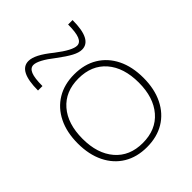

<svg xmlns="http://www.w3.org/2000/svg" viewBox="-211 -872 1006 1006"><g transform="rotate(-45 291.5 -369.5)"><path d="M291 10Q217 10 162.5 -23Q108 -56 78 -117Q48 -178 48 -260Q48 -343 78 -403.5Q108 -464 162.5 -497Q217 -530 291 -530Q366 -530 420.5 -497Q475 -464 505 -403.5Q535 -343 535 -260Q535 -178 505 -117Q475 -56 420.5 -23Q366 10 291 10ZM291 -21Q389 -21 444.5 -85.5Q500 -150 500 -260Q500 -371 444.5 -435Q389 -499 291 -499Q194 -499 138.5 -435Q83 -371 83 -260Q83 -150 138.5 -85.5Q194 -21 291 -21ZM412 -592Q389 -592 359 -608Q329 -624 285 -657Q247 -687 219.5 -701.5Q192 -716 175 -716Q152 -716 141 -689.5Q130 -663 130 -604H97Q97 -749 171 -749Q194 -749 224.5 -733.5Q255 -718 297 -684Q336 -654 363.5 -639.5Q391 -625 408 -625Q431 -625 442 -652Q453 -679 453 -737H486Q486 -592 412 -592Z"/></g></svg>

Font: M PLUS 2 ExtraLight
Style: Regular
Weight: 250
Designer: Coji Morishita
Foundry: UNDERFOREST DESIGN
Version: Version 1.001